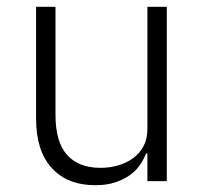

<svg xmlns="http://www.w3.org/2000/svg" viewBox="-20 -532 603 564"><path d="M413 -81H409Q402 -63 390 -46Q378 -29 360 -16.5Q342 -4 317.5 4Q293 12 260 12Q178 12 132 -38.5Q86 -89 86 -183V-512H143V-194Q143 -115 177 -77Q211 -39 275 -39Q302 -39 326.5 -46Q351 -53 370.5 -67Q390 -81 401.5 -102.5Q413 -124 413 -153V-512H470V0H413Z"/></svg>

Font: IBM Plex Sans Devanagari Light
Style: Regular
Weight: 300
Designer: Mike Abbink, Paul van der Laan, Pieter van Rosmalen, Erin McLaughlin
Foundry: Bold Monday
Version: Version 1.1